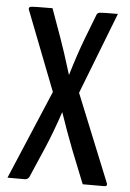

<svg xmlns="http://www.w3.org/2000/svg" viewBox="-51 -739 527 778"><g transform="rotate(5 212.0 -350.0)"><path d="M268 -368 412 -13Q413 -11 413 -7Q413 0 403 0H315L261 -135Q231 -213 207 -284Q180 -203 151 -135L97 -10Q91 0 79 0H9L162 -362L36 -686Q33 -696 43 -698Q55 -700 131 -700L172 -586Q190 -537 221 -436Q247 -523 271 -586L310 -687Q313 -697 323.5 -698.5Q334 -700 397 -700Z"/></g></svg>

Font: YanoneKaffeesatzRR
Style: Regular
Weight: 400
Designer: Yanone (Cyrillic: Daniel Pouzeot & Huerta Tipografica)
Foundry: Yanone
Version: Version 1.100;PS 001.100;hotconv 1.0.70;makeotf.lib2.5.58329